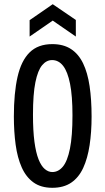

<svg xmlns="http://www.w3.org/2000/svg" viewBox="-20 -882 502 914"><path d="M229 12Q175 12 139.5 -13.5Q104 -39 83.5 -85Q63 -131 54.5 -193Q46 -255 46 -328Q46 -439 63.5 -516Q81 -593 121 -632.5Q161 -672 229 -672Q282 -672 318 -648.5Q354 -625 375.5 -580.5Q397 -536 406.5 -472Q416 -408 416 -327Q416 -253 406.5 -190.5Q397 -128 376 -82.5Q355 -37 319 -12.5Q283 12 229 12ZM229 -63Q258 -63 279.5 -89Q301 -115 313 -174.5Q325 -234 325 -333Q325 -425 313.5 -483Q302 -541 280.5 -568.5Q259 -596 228 -596Q201 -596 180.5 -571.5Q160 -547 148.5 -490.5Q137 -434 137 -336Q137 -259 144 -207Q151 -155 163.5 -123.5Q176 -92 193 -77.5Q210 -63 229 -63ZM121 -708V-786L231 -862L341 -787V-708L231 -784Z"/></svg>

Font: Bricolage Grotesque 36pt Condensed
Style: Regular
Weight: 400
Width: 3
Designer: Mathieu Triay
Foundry: Atelier Triay
Version: Version 1.001;gftools[0.9.33.dev8+g029e19f]